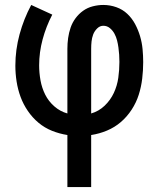

<svg xmlns="http://www.w3.org/2000/svg" viewBox="-20 -540 640 775"><path d="M252 215V5Q220 0 190 -12Q160 -24 135.5 -44.5Q111 -65 92.5 -92Q74 -119 63 -149Q52 -179 47 -211Q42 -243 42 -275Q42 -339 59 -401.5Q76 -464 106 -520L191 -481Q166 -433 152 -381Q138 -329 138 -276Q138 -246 143.5 -215.5Q149 -185 162.5 -158Q176 -131 199.5 -110.5Q223 -90 252 -82V-343Q252 -365 255 -386.5Q258 -408 265 -428.5Q272 -449 285 -466.5Q298 -484 315.5 -496.5Q333 -509 354.5 -514.5Q376 -520 397 -520Q424 -520 449.5 -511Q475 -502 494 -484Q513 -466 525.5 -442.5Q538 -419 545.5 -393.5Q553 -368 555.5 -341.5Q558 -315 558 -289Q558 -256 554 -222.5Q550 -189 540 -157.5Q530 -126 511.5 -97.5Q493 -69 468 -47.5Q443 -26 412 -13Q381 0 348 5V215ZM348 -82Q379 -91 402.5 -113.5Q426 -136 439.5 -165Q453 -194 457.5 -226Q462 -258 462 -290Q462 -305 461 -319.5Q460 -334 458 -348.5Q456 -363 452.5 -377Q449 -391 442 -404Q435 -417 423.5 -426.5Q412 -436 397 -436Q383 -436 372 -425Q361 -414 356 -400.5Q351 -387 349.5 -372.5Q348 -358 348 -343Z"/></svg>

Font: Zed Mono Medium Extended
Style: Regular
Weight: 500
Width: 7
Monospace: yes
Designer: Belleve Invis
Foundry: Belleve Invis
Version: Version 1.0.0; ttfautohint (v1.8.4)